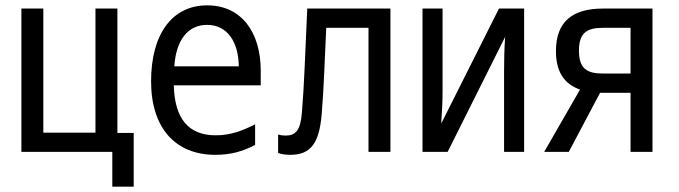

<svg xmlns="http://www.w3.org/2000/svg" viewBox="-20 -568 2540 718"><path d="M60 0H400V130H480V-71H419V-536H337V-72H142V-536H60Z M785 11C842 11 886 -1 934 -26V-103C884 -78 841 -62 787 -62C684 -62 633 -125 630 -249H955V-304C955 -447 883 -548 755 -548C624 -548 545 -441 545 -264C545 -88 637 11 785 11ZM632 -320C638 -418 683 -475 754 -475C831 -475 872 -410 873 -320Z M1066 11C1143 11 1174 -34 1183 -141C1191 -240 1193 -315 1200 -464H1358V0H1440V-536H1129C1120 -342 1118 -258 1109 -147C1104 -80 1085 -61 1048 -61C1039 -61 1030 -62 1020 -65V4C1033 9 1049 11 1066 11Z M1560 0H1654L1869 -430C1866 -387 1865 -344 1865 -302V0H1940V-536H1846L1630 -106C1633 -151 1635 -187 1635 -227V-536H1560Z M2015 0H2107L2224 -221H2338V0H2420V-536H2235C2123 -536 2059 -489 2059 -377C2059 -299 2090 -254 2149 -233ZM2235 -293C2175 -293 2145 -311 2145 -379C2145 -444 2174 -464 2234 -464H2338V-293Z"/></svg>

Font: Noto Sans Mono ExtraCondensed
Style: Regular
Weight: 400
Width: 2
Designer: Monotype Design Team
Foundry: Monotype Imaging Inc.
Version: Version 2.014